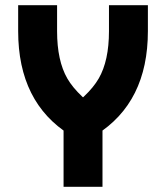

<svg xmlns="http://www.w3.org/2000/svg" viewBox="-20 -520 640 740"><path d="M375 -20H225V200H375ZM250 0 390 -75Q279 -149 239.5 -217.5Q200 -286 200 -400V-500H50V-400Q50 -125 250 0ZM350 0Q550 -125 550 -400V-500H400V-400Q400 -286 360.5 -217.5Q321 -149 210 -75L250 0Z"/></svg>

Font: Millimetre
Style: Bold
Weight: 800
Designer: Jérémy Landes
Version: Version 1.0